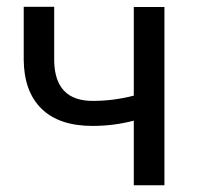

<svg xmlns="http://www.w3.org/2000/svg" viewBox="-20 -549 583 569"><path d="M467.3 0V-528.3H376.5V-265.6Q316.9 -250 254.4 -250Q143.1 -250 140.6 -368.2V-528.8H50.3V-371.1Q51.3 -277.3 103.3 -226.6Q155.3 -175.8 254.4 -175.8Q316.9 -175.8 376.5 -191.4V0Z"/></svg>

Font: FAU Chimera
Style: Regular
Weight: 400
Version: Version 1.002;hotconv 1.0.117;makeotfexe 2.5.65602